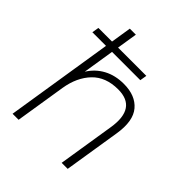

<svg xmlns="http://www.w3.org/2000/svg" viewBox="-197 -826 946 946"><g transform="rotate(45 276.5 -352.5)"><path d="M47 0 136 -562H41L47 -598H142L159 -705H201L184 -598H381L375 -562H178L152 -398Q180 -443 225.5 -467.5Q271 -492 331 -492Q412 -492 453 -443.5Q494 -395 478 -295L431 0H389L436 -296Q461 -453 330 -453Q244 -453 194.5 -401.5Q145 -350 131 -264L89 0Z"/></g></svg>

Font: Nunito Sans ExtraLight
Style: Italic
Weight: 200
Italic angle: -9°
Designer: Vernon Adams
Foundry: Vernon Adams
Version: Version 3.006; ttfautohint (v1.8.3)